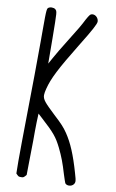

<svg xmlns="http://www.w3.org/2000/svg" viewBox="-106 -854 671 1109"><g transform="rotate(10 229.0 -300.0)"><path d="M69 110 70 183 78 191C85 198 87 199 100 199C112 199 114 198 122 190L130 181L131 109C132 69 133 11 133 -20C133 -51 133 -99 134 -128L136 -180L161 -157C240 -85 257 -64 286 -6C309 41 323 78 341 139C349 163 356 186 358 189C362.5 195.8 371.2 199.1 380.3 199.1C391.3 199.1 403 194.3 409 185C412.3 180.4 414.1 176 414.1 169.4C414.1 160 410.6 146.1 403 121C374 20 347 -45 311 -98C291 -127 277 -143 226 -190C166.5 -246.6 148.6 -264.2 148.6 -291.4C148.6 -301.7 151.2 -313.4 155 -329C171 -392 203 -455 298 -610C358 -707 380 -748 380 -762C380 -780.8 364 -798.8 345.6 -798.8C343.4 -798.8 341.2 -798.5 339 -798C331 -797 325 -789 310 -762C292 -726 276 -699 226 -619C201 -579 172 -531 161 -510L141 -474L140 -623C138 -782 139 -779 126 -791C121.7 -794.7 113.4 -796.8 105.2 -796.8C100 -796.8 94.9 -795.9 91 -794C76.8 -786.9 76 -792.4 76 -651.9C76 -634.3 76 -614.4 76 -592C76 -491 74 -308 72 -185C70 -62 69 71 69 110Z"/></g></svg>

Font: DIARIO_DE_ANDY
Style: Regular
Weight: 400
Version: Version 001.000